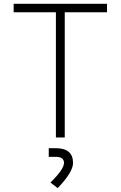

<svg xmlns="http://www.w3.org/2000/svg" viewBox="-20 -713 626 996"><path d="M270 0V-649.4H50.8V-693.4H535.2V-649.4H315.9V0ZM279.3 262.7 241.7 233.9Q312 165 312 132.3Q312 100.6 269.5 100.6H232.9V55.7H269.5Q358.9 55.7 358.9 132.3Q358.9 180.2 279.3 262.7Z"/></svg>

Font: Cascadia Mono ExtraLight
Style: Regular
Weight: 200
Monospace: yes
Designer: Aaron Bell
Foundry: Saja Typeworks
Version: Version 2404.023; ttfautohint (v1.8.4)